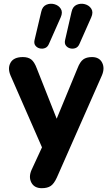

<svg xmlns="http://www.w3.org/2000/svg" viewBox="-20 -798 588 1006"><path d="M396 -567Q389 -551 375.5 -546Q362 -541 348 -544.5Q334 -548 325.5 -559Q317 -570 321 -588L355 -736Q361 -764 382 -773Q403 -782 425 -776Q447 -770 458.5 -752Q470 -734 458 -707ZM236 -567Q229 -551 215.5 -546Q202 -541 188 -544.5Q174 -548 165.5 -559Q157 -570 161 -588L196 -736Q202 -764 222.5 -773Q243 -782 265 -776Q287 -770 298.5 -752Q310 -734 298 -707ZM199 188Q160 188 144.5 159Q129 130 145 93L200 -26L35 -403Q19 -441 35.5 -470Q52 -499 100 -499Q127 -499 143.5 -486.5Q160 -474 173 -439L277 -176L386 -440Q399 -474 416 -486.5Q433 -499 462 -499Q500 -499 515 -470Q530 -441 514 -403L278 132Q263 165 245.5 176.5Q228 188 199 188Z"/></svg>

Font: Chiron GoRound TC
Style: Bold
Weight: 700
Designer: Ryoko NISHIZUKA 西塚涼子 (kana, bopomofo & ideographs); Paul D. Hunt (Latin, Greek & Cyrillic); Sandoll Communications 산돌커뮤니
Foundry: Adobe
Version: Version 1.000;hotconv 1.1.1;makeotfexe 2.6.0